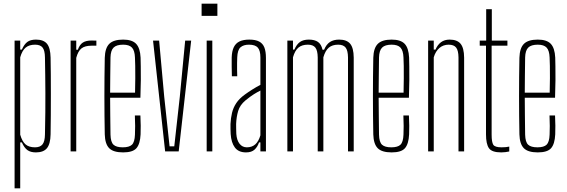

<svg xmlns="http://www.w3.org/2000/svg" viewBox="-20 -820 3072 1040"><path d="M59 200V-600H89.5V-551.5H98.5Q111 -580 128 -592.8Q145 -605.5 175 -605.5Q216 -605.5 234.5 -583Q253 -560.5 254 -508Q255 -469.5 255.2 -418Q255.5 -366.5 255.5 -309.5Q255.5 -252.5 255.2 -196.2Q255 -140 254 -92Q253 -40 234.2 -17.2Q215.5 5.5 174.5 5.5Q145.5 5.5 128.2 -7.2Q111 -20 98.5 -48.5H89.5V200ZM169.5 -22Q197.5 -22 210.2 -38Q223 -54 223.5 -91Q225 -156.5 225.5 -211.8Q226 -267 225.8 -316Q225.5 -365 225 -412.2Q224.5 -459.5 223.5 -509Q223 -546.5 210.8 -562.2Q198.5 -578 170 -578Q138 -578 119 -562.2Q100 -546.5 89.5 -509.5V-90.5Q100 -53.5 118.5 -37.8Q137 -22 169.5 -22Z M362.5 0V-600H393V-550.5H401.5Q411.5 -578.5 428.8 -589.5Q446 -600.5 475.5 -600.5Q482 -600.5 489 -600.2Q496 -600 502 -600V-572.5H475.5Q440 -572.5 421.2 -557.8Q402.5 -543 393 -506.5V0Z M647 5.5Q594 5.5 571.5 -17.2Q549 -40 547.5 -92Q546.5 -142.5 546 -194.5Q545.5 -246.5 545.5 -299.2Q545.5 -352 546 -404.2Q546.5 -456.5 547.5 -507Q549 -560 572.2 -582.8Q595.5 -605.5 647 -605.5Q695.5 -605.5 717.2 -582.8Q739 -560 741.5 -508Q742 -490.5 742.5 -459.8Q743 -429 742.8 -386.2Q742.5 -343.5 740.5 -290.5H576.5Q576.5 -245.5 577.2 -197.2Q578 -149 578.5 -90.5Q579.5 -50.5 594.8 -36.2Q610 -22 645 -22Q680 -22 694.8 -36.2Q709.5 -50.5 711 -90.5Q712 -112 712 -137.5Q712 -163 710.5 -194.5H740.5Q742 -164.5 742.2 -139Q742.5 -113.5 741.5 -92Q739 -40 719 -17.2Q699 5.5 647 5.5ZM576.5 -318H711.5Q712.5 -359.5 712.8 -396.5Q713 -433.5 712.5 -462.8Q712 -492 711 -509Q709.5 -546.5 694.8 -562.2Q680 -578 647 -578Q611 -578 595.2 -562.2Q579.5 -546.5 578.5 -509Q578 -454 577.2 -408Q576.5 -362 576.5 -318Z M874.5 0 809 -600H842L869.5 -296.5L898.5 -27.5H924L954 -296.5L983 -600H1015.5L948 0Z M1072 -734V-800H1157.5V-734ZM1099.5 0V-600H1130V0Z M1312.5 5.5Q1272 5.5 1252.2 -21Q1232.5 -47.5 1229.5 -94Q1229 -108.5 1228.5 -121.5Q1228 -134.5 1228.5 -148Q1230 -180.5 1236.8 -208.8Q1243.5 -237 1259.8 -261.5Q1276 -286 1306.5 -308Q1325 -321.5 1346.8 -335.2Q1368.5 -349 1390.5 -360.5V-509Q1390.5 -546 1376.5 -562Q1362.5 -578 1328.5 -578Q1299 -578 1282.8 -563.8Q1266.5 -549.5 1265 -509Q1264.5 -495.5 1264.2 -478.2Q1264 -461 1264.2 -442.5Q1264.5 -424 1265 -407H1236Q1235.5 -432 1235 -459.2Q1234.5 -486.5 1235 -508Q1236 -542.5 1246.2 -564Q1256.5 -585.5 1277.2 -595.5Q1298 -605.5 1330.5 -605.5Q1364 -605.5 1383.8 -595Q1403.5 -584.5 1412 -562.8Q1420.5 -541 1420.5 -506V0H1390.5V-48.5H1383Q1375 -24.5 1358.8 -9.5Q1342.5 5.5 1312.5 5.5ZM1317 -22Q1345 -22 1363 -38.2Q1381 -54.5 1390.5 -87V-329.5Q1373.5 -321 1355 -309.5Q1336.5 -298 1309.5 -276Q1279.5 -251 1270 -218.8Q1260.5 -186.5 1259 -148Q1259 -139.5 1259.2 -124.8Q1259.5 -110 1260 -95Q1262.5 -60 1277.8 -41Q1293 -22 1317 -22Z M1536.5 0V-600H1567V-551.5H1574.5Q1587 -580 1605 -592.8Q1623 -605.5 1653 -605.5Q1684.5 -605.5 1702.5 -592.8Q1720.5 -580 1727 -550.5H1735.5Q1747.5 -579.5 1767.2 -592.5Q1787 -605.5 1817 -605.5Q1858 -605.5 1876.8 -583Q1895.5 -560.5 1896 -508V0H1865V-509Q1864.5 -546.5 1852.2 -562.2Q1840 -578 1811.5 -578Q1780 -578 1761 -562Q1742 -546 1731.5 -509.5V0H1701V-509Q1700.5 -546.5 1688.2 -562.2Q1676 -578 1647.5 -578Q1615.5 -578 1596.5 -562.2Q1577.5 -546.5 1567 -509.5V0Z M2101.5 5.5Q2048.5 5.5 2026 -17.2Q2003.5 -40 2002 -92Q2001 -142.5 2000.5 -194.5Q2000 -246.5 2000 -299.2Q2000 -352 2000.5 -404.2Q2001 -456.5 2002 -507Q2003.5 -560 2026.8 -582.8Q2050 -605.5 2101.5 -605.5Q2150 -605.5 2171.8 -582.8Q2193.5 -560 2196 -508Q2196.5 -490.5 2197 -459.8Q2197.5 -429 2197.2 -386.2Q2197 -343.5 2195 -290.5H2031Q2031 -245.5 2031.8 -197.2Q2032.5 -149 2033 -90.5Q2034 -50.5 2049.2 -36.2Q2064.5 -22 2099.5 -22Q2134.5 -22 2149.2 -36.2Q2164 -50.5 2165.5 -90.5Q2166.5 -112 2166.5 -137.5Q2166.5 -163 2165 -194.5H2195Q2196.5 -164.5 2196.8 -139Q2197 -113.5 2196 -92Q2193.5 -40 2173.5 -17.2Q2153.5 5.5 2101.5 5.5ZM2031 -318H2166Q2167 -359.5 2167.2 -396.5Q2167.5 -433.5 2167 -462.8Q2166.5 -492 2165.5 -509Q2164 -546.5 2149.2 -562.2Q2134.5 -578 2101.5 -578Q2065.5 -578 2049.8 -562.2Q2034 -546.5 2033 -509Q2032.5 -454 2031.8 -408Q2031 -362 2031 -318Z M2299 0V-600H2329.5V-551.5H2339Q2350 -577.5 2369 -591.5Q2388 -605.5 2415.5 -605.5Q2456 -605.5 2474.8 -583Q2493.5 -560.5 2494 -508V0H2463.5V-509Q2463 -546.5 2450.8 -562.2Q2438.5 -578 2410 -578Q2381.5 -578 2360.5 -560.5Q2339.5 -543 2329.5 -509.5V0Z M2695 5.5Q2644.5 5.5 2628.5 -17.2Q2612.5 -40 2612.5 -92V-572.5H2578.5V-600H2613.5V-770H2644V-600H2728.5V-572.5H2643V-90.5Q2643 -50.5 2651.8 -36.2Q2660.5 -22 2697 -22Q2712.5 -22 2720.2 -23Q2728 -24 2738.5 -26V0.5Q2729 2.5 2717.8 4Q2706.5 5.5 2695 5.5Z M2893 5.5Q2840 5.5 2817.5 -17.2Q2795 -40 2793.5 -92Q2792.5 -142.5 2792 -194.5Q2791.5 -246.5 2791.5 -299.2Q2791.5 -352 2792 -404.2Q2792.5 -456.5 2793.5 -507Q2795 -560 2818.2 -582.8Q2841.5 -605.5 2893 -605.5Q2941.5 -605.5 2963.2 -582.8Q2985 -560 2987.5 -508Q2988 -490.5 2988.5 -459.8Q2989 -429 2988.8 -386.2Q2988.5 -343.5 2986.5 -290.5H2822.5Q2822.5 -245.5 2823.2 -197.2Q2824 -149 2824.5 -90.5Q2825.5 -50.5 2840.8 -36.2Q2856 -22 2891 -22Q2926 -22 2940.8 -36.2Q2955.5 -50.5 2957 -90.5Q2958 -112 2958 -137.5Q2958 -163 2956.5 -194.5H2986.5Q2988 -164.5 2988.2 -139Q2988.5 -113.5 2987.5 -92Q2985 -40 2965 -17.2Q2945 5.5 2893 5.5ZM2822.5 -318H2957.5Q2958.5 -359.5 2958.8 -396.5Q2959 -433.5 2958.5 -462.8Q2958 -492 2957 -509Q2955.5 -546.5 2940.8 -562.2Q2926 -578 2893 -578Q2857 -578 2841.2 -562.2Q2825.5 -546.5 2824.5 -509Q2824 -454 2823.2 -408Q2822.5 -362 2822.5 -318Z"/></svg>

Font: Big Shoulders Display ExtraLight
Style: Regular
Weight: 250
Designer: Patric King
Foundry: XO Type Co
Version: Version 2.002